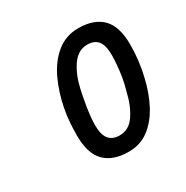

<svg xmlns="http://www.w3.org/2000/svg" viewBox="-98 -781 518 534"><g transform="rotate(-30 161.0 -514.0)"><path d="M170 -330Q120 -330 93.5 -356.5Q67 -383 67 -441Q67 -461 68.5 -481.5Q70 -502 74 -524Q83 -571 101.5 -610.5Q120 -650 149.5 -674Q179 -698 219 -698Q269 -698 295.5 -671.5Q322 -645 322 -587Q322 -561 319 -535.5Q316 -510 310 -486Q300 -442 281 -406.5Q262 -371 234.5 -350.5Q207 -330 170 -330ZM171 -382Q201 -382 220 -410.5Q239 -439 248 -480Q254 -500 257 -519Q260 -538 261.5 -555.5Q263 -573 263 -587Q263 -619 251.5 -632.5Q240 -646 218 -646Q188 -646 168.5 -617.5Q149 -589 140 -548Q136 -530 132.5 -510Q129 -490 127 -472.5Q125 -455 125 -441Q125 -410 136.5 -396Q148 -382 171 -382Z"/></g></svg>

Font: Archivo Condensed
Style: Italic
Weight: 400
Width: 3
Italic angle: -10°
Designer: Hector Gatti
Foundry: Omnibus-Type
Version: Version 2.001